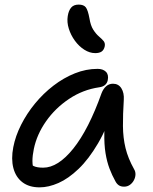

<svg xmlns="http://www.w3.org/2000/svg" viewBox="-20 -797 661 827"><path d="M150.6 10Q105.4 10 76.6 -12Q47.8 -34 37.6 -73.1Q27.4 -112.2 37.2 -163Q46.4 -211 70.9 -259.5Q95.4 -308 131 -351.3Q166.6 -394.6 210.4 -428.2Q254.2 -461.8 302.4 -481.1Q350.6 -500.4 400.4 -500.4Q423.2 -500.4 436 -488.1Q448.8 -475.8 444.2 -452Q442 -439.8 432.9 -431.5Q423.8 -423.2 407.4 -421Q337 -410.8 277.5 -371Q218 -331.2 178.3 -274.5Q138.6 -217.8 125.8 -155.8Q119.8 -127.4 119.7 -103.9Q119.6 -80.4 129.6 -43.4L92 -111.8Q110 -89.2 124.4 -82Q138.8 -74.8 166 -74.8Q229.8 -74.8 295.8 -157.1Q361.8 -239.4 417.6 -396Q425 -414.8 437.4 -425.6Q449.8 -436.4 466.6 -436.4Q490.4 -436.4 502.8 -416.7Q515.2 -397 513.2 -366.8Q509.2 -303.8 509.6 -253.6Q510 -203.4 520.7 -159.2Q531.4 -115 557.6 -68.2Q564 -57.8 563.5 -45Q563 -32.2 556.5 -20.2Q550 -8.2 539.3 -0.6Q528.6 7 514.6 7Q500.4 7 491.7 1Q483 -5 477.4 -15.6Q462.6 -42 451.6 -71.1Q440.6 -100.2 434.5 -137.4Q428.4 -174.6 429.4 -225.8Q430.4 -277 439.4 -347.4L474.8 -347.8Q442.4 -248 402.3 -179.7Q362.2 -111.4 318.4 -69.5Q274.6 -27.6 231.9 -8.8Q189.2 10 150.6 10ZM390.2 -568.2Q366.4 -568.2 343.3 -582.8Q320.2 -597.4 302.6 -621.6Q285 -645.8 276.3 -673.8Q267.6 -701.8 271.8 -727.8Q275.4 -751.2 286.4 -764.2Q297.4 -777.2 318.8 -777.2Q340.6 -777.2 349.7 -765.3Q358.8 -753.4 365.4 -717.4Q370.2 -687 381.8 -668.9Q393.4 -650.8 405.9 -640.2Q418.4 -629.6 426 -620.5Q433.6 -611.4 431.2 -597.8Q427.8 -582 417.9 -575.1Q408 -568.2 390.2 -568.2Z"/></svg>

Font: Shantell Sans Light
Style: Italic
Weight: 300
Italic angle: -11°
Designer: Stephen Nixon, Anya Danilova, Shantell Martin
Foundry: Arrow Type
Version: Version 1.008;[ac192a2d6]